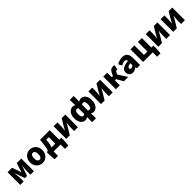

<svg xmlns="http://www.w3.org/2000/svg" viewBox="723 -3351 6111 6111"><g transform="rotate(-45 3778.0 -296.0)"><path d="M72 0H227V-132C227 -194 214 -319 208 -384H213C229 -335 253 -270 269 -221L331 -49H427L488 -221C504 -270 528 -333 544 -384H549C542 -319 530 -194 530 -132V0H688V-569H486L424 -383C411 -337 397 -298 385 -258H380C368 -298 355 -337 341 -383L274 -569H72Z M1077 14C1221 14 1355 -96 1355 -284C1355 -473 1221 -583 1077 -583C932 -583 798 -473 798 -284C798 -96 932 14 1077 14ZM1077 -130C1010 -130 980 -190 980 -284C980 -379 1010 -439 1077 -439C1143 -439 1173 -379 1173 -284C1173 -190 1143 -130 1077 -130Z M1616 -139C1638 -180 1654 -235 1662 -305L1675 -430H1789V-139ZM1967 -139V-569H1534L1508 -346C1489 -188 1470 -154 1443 -139H1406V-22L1424 197H1577V0H1889V197H2042L2059 -22V-139Z M2143 0H2304L2444 -230C2462 -262 2490 -315 2509 -349H2513C2506 -279 2497 -204 2497 -148V0H2669V-569H2507L2368 -339C2351 -306 2321 -254 2303 -220H2299C2306 -289 2315 -365 2315 -421V-569H2143Z M3102 207H3276V66L3269 -16C3300 4 3333 14 3370 14C3487 14 3594 -98 3594 -294C3594 -469 3512 -583 3385 -583C3345 -583 3303 -567 3269 -548L3276 -635V-799H3102V-635L3108 -553C3081 -570 3048 -583 3003 -583C2893 -583 2783 -471 2783 -284C2783 -99 2870 14 3003 14C3040 14 3078 -2 3108 -19L3102 66ZM3050 -132C2997 -132 2966 -178 2966 -287C2966 -392 3003 -438 3046 -438C3066 -438 3089 -432 3108 -418V-154C3091 -137 3073 -132 3050 -132ZM3328 -132C3310 -132 3288 -136 3269 -151V-415C3291 -432 3310 -438 3333 -438C3384 -438 3412 -391 3412 -291C3412 -177 3375 -132 3328 -132Z M3709 0H3870L4010 -230C4028 -262 4056 -315 4075 -349H4079C4072 -279 4063 -204 4063 -148V0H4235V-569H4073L3934 -339C3917 -306 3887 -254 3869 -220H3865C3872 -289 3881 -365 3881 -421V-569H3709Z M4739 -299 4767 -360C4787 -408 4810 -414 4838 -414C4846 -414 4853 -412 4860 -410L4887 -575C4873 -580 4857 -583 4840 -583C4755 -583 4701 -560 4656 -464L4607 -363H4555V-569H4378V0H4555V-223H4609L4737 0H4931Z M5142 14C5205 14 5258 -15 5305 -57H5309L5322 0H5467V-323C5467 -501 5384 -583 5237 -583C5148 -583 5067 -553 4992 -508L5054 -391C5111 -423 5158 -441 5203 -441C5261 -441 5285 -414 5289 -368C5067 -344 4973 -279 4973 -159C4973 -64 5037 14 5142 14ZM5203 -124C5166 -124 5142 -140 5142 -173C5142 -213 5178 -245 5289 -260V-169C5263 -141 5239 -124 5203 -124Z M6115 -139V-569H5937V-139H5781V-569H5604V0H6037V197H6190L6206 -22V-139Z M6290 0H6451L6591 -230C6609 -262 6637 -315 6656 -349H6660C6653 -279 6644 -204 6644 -148V0H6816V-569H6654L6515 -339C6498 -306 6468 -254 6450 -220H6446C6453 -289 6462 -365 6462 -421V-569H6290Z M6959 0H7120L7260 -230C7278 -262 7306 -315 7325 -349H7329C7322 -279 7313 -204 7313 -148V0H7485V-569H7323L7184 -339C7167 -306 7137 -254 7119 -220H7115C7122 -289 7131 -365 7131 -421V-569H6959Z"/></g></svg>

Font: Noto Sans T Chinese Black
Style: Bold
Weight: 900
Designer: Ryoko NISHIZUKA (kana & ideographs); Paul D. Hunt (Latin, Greek & Cyrillic); Wenlong ZHANG (bopomofo); Sandoll Communica
Foundry: Adobe Systems Incorporated
Version: Version 1.000;PS 1;hotconv 1.0.78;makeotf.lib2.5.61930